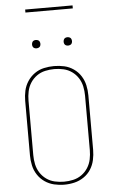

<svg xmlns="http://www.w3.org/2000/svg" viewBox="-69 -1159 715 1211"><g transform="rotate(-5 288.0 -553.0)"><path d="M288 8Q321 8 352.5 0.5Q384 -7 411.5 -25.5Q439 -44 456.5 -71.5Q474 -99 481 -131Q488 -163 488 -195V-540Q488 -573 481 -604.5Q474 -636 456.5 -663.5Q439 -691 411.5 -710Q384 -729 352.5 -736Q321 -743 288 -743Q256 -743 224 -736Q192 -729 165 -710Q138 -691 120 -663.5Q102 -636 95 -604.5Q88 -573 88 -540V-195Q88 -163 95 -131Q102 -99 120 -71.5Q138 -44 165 -25.5Q192 -7 224 0.5Q256 8 288 8ZM288 -11Q259 -11 230 -17.5Q201 -24 177 -41Q153 -58 137 -83Q121 -108 115 -137Q109 -166 109 -195V-540Q109 -569 115 -598Q121 -627 137 -652Q153 -677 177 -694Q201 -711 230 -717.5Q259 -724 288 -724Q317 -724 346 -717.5Q375 -711 399 -694Q423 -677 439 -652Q455 -627 461 -598Q467 -569 467 -540V-195Q467 -166 461 -137Q455 -108 439 -83Q423 -58 399 -41Q375 -24 346 -17.5Q317 -11 288 -11ZM388 -864Q395 -864 402 -867Q409 -870 412 -876.5Q415 -883 415 -890Q415 -897 412 -904Q409 -911 402 -914Q395 -917 388 -917Q381 -917 374.5 -914Q368 -911 365 -904Q362 -897 362 -890Q362 -883 365 -876.5Q368 -870 374.5 -867Q381 -864 388 -864ZM188 -864Q195 -864 202 -867Q209 -870 212 -876.5Q215 -883 215 -890Q215 -897 212 -904Q209 -911 202 -914Q195 -917 188 -917Q181 -917 174.5 -914Q168 -911 165 -904Q162 -897 162 -890Q162 -883 165 -876.5Q168 -870 174.5 -867Q181 -864 188 -864ZM138 -1095H438V-1114H138Z"/></g></svg>

Font: Iosevka Sparkle Thin
Style: Regular
Weight: 100
Designer: Belleve Invis
Foundry: Belleve Invis
Version: Version 4.5.0; ttfautohint (v1.8.3)